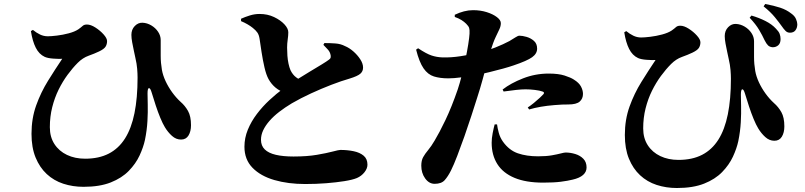

<svg xmlns="http://www.w3.org/2000/svg" viewBox="-20 -875 4040 963"><path d="M399 62Q345 62 297.5 46.5Q250 31 214.5 -2Q179 -35 158.5 -85Q138 -135 138 -204Q138 -281 161.5 -346.5Q185 -412 221 -470Q257 -528 292 -580Q276 -579 247.5 -581Q219 -583 204 -590Q176 -603 159.5 -635.5Q143 -668 135 -719L145 -725Q162 -711 180.5 -702Q199 -693 220 -693Q236 -693 265.5 -696.5Q295 -700 325 -708Q355 -716 373 -728Q387 -738 394.5 -745Q402 -752 416 -752Q435 -752 458.5 -737Q482 -722 499.5 -702.5Q517 -683 517 -669Q517 -653 509.5 -641Q502 -629 477 -617Q454 -606 424.5 -595.5Q395 -585 370 -560Q344 -534 319 -500Q294 -466 274 -425.5Q254 -385 242 -337.5Q230 -290 230 -237Q230 -188 253 -152.5Q276 -117 316 -98Q356 -79 407 -79Q476 -79 525.5 -104.5Q575 -130 607 -180.5Q639 -231 654.5 -307.5Q670 -384 670 -486Q670 -505 668 -530Q666 -555 659 -585Q656 -599 651.5 -620Q647 -641 643 -662.5Q639 -684 639 -700Q639 -727 656 -744.5Q673 -762 695 -761Q718 -760 739 -747.5Q760 -735 773 -715.5Q786 -696 786 -674Q786 -630 786 -595Q786 -560 792 -525Q797 -497 810.5 -468Q824 -439 843.5 -412Q863 -385 886 -364Q908 -345 923 -318.5Q938 -292 938 -247Q938 -216 925.5 -195.5Q913 -175 888 -175Q863 -175 842.5 -193.5Q822 -212 807 -237Q796 -255 784 -284Q772 -313 761 -346.5Q750 -380 741 -410Q734 -434 727 -433Q720 -432 720 -406Q720 -387 721 -350.5Q722 -314 719.5 -268Q717 -222 707 -173Q699 -136 680 -95Q661 -54 626 -18Q591 18 535.5 40Q480 62 399 62Z M1511 48Q1425 48 1356 28Q1287 8 1246.5 -33.5Q1206 -75 1206 -139Q1206 -183 1223 -224.5Q1240 -266 1268.5 -303.5Q1297 -341 1331.5 -373Q1366 -405 1400 -430Q1428 -450 1463.5 -472.5Q1499 -495 1533.5 -515.5Q1568 -536 1594 -552Q1620 -568 1629 -575Q1637 -580 1638.5 -587Q1640 -594 1637 -604Q1633 -618 1622 -629Q1611 -640 1602 -650L1607 -659Q1637 -659 1663 -657Q1689 -655 1710 -644Q1732 -635 1752.5 -617Q1773 -599 1787 -577.5Q1801 -556 1801 -536Q1801 -517 1787 -505Q1773 -493 1734 -481Q1692 -469 1641.5 -449.5Q1591 -430 1540 -406.5Q1489 -383 1444 -357Q1409 -336 1380.5 -314Q1352 -292 1331.5 -268.5Q1311 -245 1300 -221.5Q1289 -198 1289 -174Q1289 -144 1308 -125.5Q1327 -107 1363.5 -98.5Q1400 -90 1452 -90Q1520 -90 1569.5 -98.5Q1619 -107 1649 -115Q1679 -123 1687 -123Q1723 -123 1754 -116.5Q1785 -110 1804 -94Q1823 -78 1823 -49Q1823 -30 1808 -11Q1793 8 1770 18Q1748 27 1707.5 33.5Q1667 40 1616.5 44Q1566 48 1511 48ZM1414 -408Q1383 -418 1362 -435.5Q1341 -453 1327 -478Q1315 -500 1306.5 -537Q1298 -574 1292 -613Q1286 -652 1282 -680Q1279 -700 1271 -711.5Q1263 -723 1248 -735Q1237 -744 1221.5 -753Q1206 -762 1189 -769V-781Q1209 -790 1233 -797.5Q1257 -805 1282 -805Q1322 -805 1354.5 -789.5Q1387 -774 1406.5 -753Q1426 -732 1426 -713Q1426 -697 1423 -676.5Q1420 -656 1420 -636Q1420 -616 1421.5 -595.5Q1423 -575 1427 -556Q1431 -537 1437 -523Q1448 -500 1465.5 -487Q1483 -474 1505 -466Z M2160 47Q2132 47 2112.5 20Q2093 -7 2093 -44Q2093 -70 2102.5 -87Q2112 -104 2127.5 -122.5Q2143 -141 2160 -170Q2183 -208 2214 -272.5Q2245 -337 2276 -427Q2286 -457 2296 -496.5Q2306 -536 2314.5 -577Q2323 -618 2328.5 -652.5Q2334 -687 2335 -706Q2336 -726 2333 -735Q2330 -744 2318 -756Q2308 -766 2294.5 -774.5Q2281 -783 2261 -790V-801Q2284 -812 2307 -818Q2330 -824 2353 -824Q2390 -824 2421.5 -814Q2453 -804 2472.5 -789Q2492 -774 2492 -759Q2492 -744 2485 -729Q2478 -714 2466 -689Q2454 -664 2439 -616Q2434 -600 2424 -562.5Q2414 -525 2401 -477.5Q2388 -430 2373 -384Q2361 -346 2344.5 -295Q2328 -244 2309.5 -191.5Q2291 -139 2273.5 -93.5Q2256 -48 2242 -20Q2227 10 2210.5 28.5Q2194 47 2160 47ZM2704 41Q2618 41 2560.5 17Q2503 -7 2474.5 -52Q2446 -97 2446 -159Q2446 -181 2451 -207Q2456 -233 2461 -251H2473Q2475 -234 2481.5 -209.5Q2488 -185 2503 -164Q2534 -121 2577.5 -106Q2621 -91 2679 -91Q2720 -91 2748 -96Q2776 -101 2793 -105.5Q2810 -110 2817 -110Q2841 -110 2865.5 -102.5Q2890 -95 2906 -78.5Q2922 -62 2922 -35Q2922 -13 2904.5 2.5Q2887 18 2852 26Q2828 32 2793 36.5Q2758 41 2704 41ZM2229 -482Q2187 -482 2156.5 -491.5Q2126 -501 2104.5 -532Q2083 -563 2067 -626L2077 -633Q2119 -605 2145 -596.5Q2171 -588 2200 -587Q2244 -586 2289 -593Q2334 -600 2364 -607Q2425 -621 2465 -637Q2505 -653 2535 -669Q2552 -679 2565 -687.5Q2578 -696 2585 -696Q2600 -696 2621 -690Q2642 -684 2658 -670Q2674 -656 2674 -631Q2674 -606 2649 -588Q2624 -570 2556 -547Q2536 -540 2503.5 -531Q2471 -522 2434 -513Q2397 -504 2361 -497Q2332 -492 2293.5 -487Q2255 -482 2229 -482ZM2627 -336Q2641 -345 2657.5 -358.5Q2674 -372 2688 -385Q2702 -398 2706 -403Q2713 -412 2701 -416Q2687 -421 2662.5 -424Q2638 -427 2616 -427Q2597 -427 2569 -424Q2541 -421 2506 -416L2501 -426Q2542 -458 2603.5 -482Q2665 -506 2732 -506Q2781 -506 2812 -496Q2843 -486 2858 -476Q2884 -460 2894 -441Q2904 -422 2904 -404Q2904 -380 2887.5 -365.5Q2871 -351 2830 -351Q2817 -351 2799.5 -350.5Q2782 -350 2762 -348Q2724 -345 2692.5 -339.5Q2661 -334 2634 -326Z M3856 -638Q3841 -639 3832.5 -647Q3824 -655 3815 -673Q3804 -697 3787.5 -725Q3771 -753 3740 -786L3749 -797Q3787 -786 3819.5 -769.5Q3852 -753 3872 -731Q3886 -717 3890.5 -705Q3895 -693 3895 -679Q3895 -658 3883.5 -648Q3872 -638 3856 -638ZM3375 68Q3321 68 3273.5 52.5Q3226 37 3190.5 4Q3155 -29 3134.5 -79Q3114 -129 3114 -198Q3114 -275 3137.5 -340.5Q3161 -406 3197 -464Q3233 -522 3268 -574Q3252 -573 3223.5 -575Q3195 -577 3180 -584Q3152 -597 3135.5 -629.5Q3119 -662 3111 -713L3121 -719Q3138 -705 3156.5 -696Q3175 -687 3196 -687Q3212 -687 3241.5 -690.5Q3271 -694 3301 -702Q3331 -710 3349 -722Q3363 -732 3370.5 -739Q3378 -746 3392 -746Q3411 -746 3434.5 -731Q3458 -716 3475.5 -696.5Q3493 -677 3493 -663Q3493 -647 3485.5 -635Q3478 -623 3453 -611Q3430 -600 3400.5 -589.5Q3371 -579 3346 -554Q3320 -528 3295 -494Q3270 -460 3250 -419.5Q3230 -379 3218 -331.5Q3206 -284 3206 -231Q3206 -182 3229 -146.5Q3252 -111 3292 -92Q3332 -73 3383 -73Q3452 -73 3501.5 -98.5Q3551 -124 3583 -174.5Q3615 -225 3630.5 -301.5Q3646 -378 3646 -480Q3646 -499 3644 -524Q3642 -549 3635 -579Q3632 -593 3627.5 -614Q3623 -635 3619 -656.5Q3615 -678 3615 -694Q3615 -721 3632 -738.5Q3649 -756 3671 -755Q3694 -754 3715 -741.5Q3736 -729 3749 -709.5Q3762 -690 3762 -668Q3762 -624 3762 -589Q3762 -554 3768 -519Q3773 -491 3786.5 -462Q3800 -433 3819.5 -406Q3839 -379 3862 -358Q3884 -339 3899 -312.5Q3914 -286 3914 -241Q3914 -210 3901.5 -189.5Q3889 -169 3864 -169Q3839 -169 3818.5 -187.5Q3798 -206 3783 -231Q3772 -249 3760 -278Q3748 -307 3737 -340.5Q3726 -374 3717 -404Q3710 -428 3703 -427Q3696 -426 3696 -400Q3696 -381 3697 -344.5Q3698 -308 3695.5 -262Q3693 -216 3683 -167Q3675 -130 3656 -89Q3637 -48 3602 -12Q3567 24 3511.5 46Q3456 68 3375 68ZM3942 -711Q3929 -711 3920 -720Q3911 -729 3900 -745Q3888 -762 3866.5 -788.5Q3845 -815 3810 -843L3818 -855Q3861 -847 3893 -836.5Q3925 -826 3949 -807Q3966 -795 3972.5 -779.5Q3979 -764 3979 -753Q3979 -736 3970 -723.5Q3961 -711 3942 -711Z"/></svg>

Font: Noto Serif SC ExtraLight Black
Style: Regular
Weight: 900
Version: Version 2.002-H1;hotconv 1.1.0;makeotfexe 2.6.0